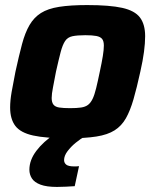

<svg xmlns="http://www.w3.org/2000/svg" viewBox="-20 -538 613 758"><path d="M250 8Q161 8 111 -3Q61 -14 40.5 -41Q20 -68 20 -114Q20 -141 26 -175.5Q32 -210 41 -255Q55 -319 67 -364Q79 -409 96.5 -439Q114 -469 141.5 -486.5Q169 -504 213.5 -511Q258 -518 324 -518Q413 -518 462.5 -507Q512 -496 532.5 -469Q553 -442 553 -395Q553 -368 548.5 -333.5Q544 -299 534 -255Q520 -191 507 -146Q494 -101 477 -71Q460 -41 432.5 -23.5Q405 -6 360.5 1Q316 8 250 8ZM257 -111Q283 -111 300 -113.5Q317 -116 327.5 -124Q338 -132 345.5 -147.5Q353 -163 359.5 -189.5Q366 -216 374 -255Q382 -292 386 -317Q390 -342 390 -358Q390 -376 383 -384.5Q376 -393 360 -396Q344 -399 317 -399Q285 -399 266 -395Q247 -391 237 -376Q227 -361 219.5 -332.5Q212 -304 201 -255Q194 -217 189 -192Q184 -167 184 -151Q184 -134 191 -125Q198 -116 214 -113.5Q230 -111 257 -111ZM205 200Q164 200 140 191Q116 182 106 166.5Q96 151 96 132Q96 94 123.5 57.5Q151 21 198 -10L316 0Q298 10 279 25.5Q260 41 246.5 59Q233 77 233 94Q233 105 241.5 112Q250 119 274 119Q276 119 280.5 119Q285 119 292 118L275 197Q260 198 241 199Q222 200 205 200Z"/></svg>

Font: Saira Thin
Style: Bold Italic
Weight: 700
Italic angle: -12°
Version: Version 1.101